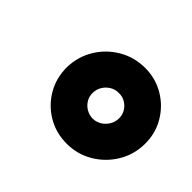

<svg xmlns="http://www.w3.org/2000/svg" viewBox="-89 -869 639 639"><g transform="rotate(45 230.5 -549.5)"><path d="M273.4 -368.2Q223.1 -368.2 182.1 -392.6Q141.1 -417 117.4 -458.3Q93.8 -499.5 94.2 -549.8Q95.7 -600.1 120.8 -641.4Q146 -682.6 188 -707Q230 -731.4 280.3 -731.4Q330.1 -731.4 370.8 -707Q411.6 -682.6 435.5 -641.4Q459.5 -600.1 458.5 -549.8Q457.5 -499.5 432.1 -458.3Q406.7 -417 365.2 -392.6Q323.7 -368.2 273.4 -368.2ZM275.9 -488.3Q292.5 -488.8 306.2 -497.1Q319.8 -505.4 328.4 -519.3Q336.9 -533.2 337.4 -549.8Q337.9 -566.9 329.8 -580.6Q321.8 -594.2 308.1 -602.5Q294.4 -610.8 277.8 -610.4Q260.7 -610.8 246.8 -602.5Q232.9 -594.2 224.4 -580.6Q215.8 -566.9 215.3 -549.8Q214.8 -533.2 222.9 -519.3Q231 -505.4 244.9 -497.1Q258.8 -488.8 275.9 -488.3Z"/></g></svg>

Font: Inter 16pt Black
Style: Italic
Weight: 900
Italic angle: -9.3988°
Version: Version 4.001;git-66647c0bb